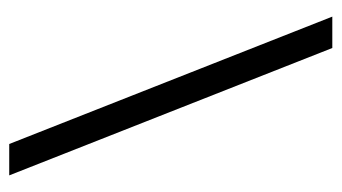

<svg xmlns="http://www.w3.org/2000/svg" viewBox="-182 -558 740 416"><g transform="rotate(-90 188.0 -350.0)"><path d="M16 -700 292 0H360L84 -700Z"/></g></svg>

Font: VL Bebas Neue Regular
Style: Regular
Weight: 400
Designer: Ryoichi Tsunekawa
Foundry: Ryoichi Tsunekawa
Version: Version 001.003